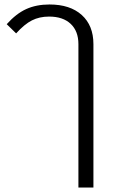

<svg xmlns="http://www.w3.org/2000/svg" viewBox="-20 -587 517 857"><path d="M330 -390Q330 -448 295.5 -480.5Q261 -513 199 -513Q156 -513 122.5 -496Q89 -479 52 -438L10 -479Q52 -526 97 -546.5Q142 -567 201 -567Q293 -567 345 -520Q397 -473 397 -390V250H330Z"/></svg>

Font: KoHo
Style: Regular
Weight: 400
Version: Version 1.000; ttfautohint (v1.6)